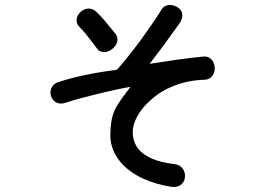

<svg xmlns="http://www.w3.org/2000/svg" viewBox="-20 -754 1040 769"><path d="M366.2 -706.1Q351.6 -720.7 333 -719.7Q316.4 -718.8 302.7 -706.1Q289.1 -693.4 287.1 -677.7Q284.2 -660.2 297.9 -646.5Q309.6 -634.8 324.2 -617.2Q333 -606.4 348.6 -585.9L364.3 -565.4Q374 -546.9 393.6 -545.9Q411.1 -543.9 427.7 -556.6Q444.3 -568.4 449.2 -585.9Q454.1 -605.5 440.4 -621.1L422.9 -642.6Q404.3 -665 395.5 -675.8Q379.9 -693.4 366.2 -706.1ZM624 -710.9Q590.8 -658.2 541 -589.8Q485.4 -515.6 448.2 -474.6Q385.7 -466.8 334 -456.1Q268.6 -443.4 215.8 -425.8Q194.3 -419.9 186.5 -402.3Q178.7 -386.7 184.6 -369.1Q190.4 -351.6 205.1 -343.8Q221.7 -335 243.2 -342.8Q301.8 -361.3 378.9 -379.9Q455.1 -398.4 502.9 -406.2L493.2 -393.6Q450.2 -337.9 438.5 -311.5Q421.9 -272.5 421.9 -211.9Q421.9 -146.5 473.6 -92.8Q538.1 -27.3 665 -5.9Q689.5 -2 705.1 -14.6Q718.8 -25.4 720.7 -43.9Q722.7 -63.5 711.9 -78.1Q700.2 -94.7 678.7 -96.7Q595.7 -106.4 553.7 -138.7Q511.7 -170.9 511.7 -225.6Q511.7 -253.9 529.3 -287.1Q548.8 -323.2 584 -353.5Q622.1 -388.7 673.8 -409.2Q731.4 -432.6 799.8 -434.6Q820.3 -435.5 831.1 -451.2Q841.8 -465.8 839.8 -485.4Q837.9 -504.9 826.2 -516.6Q812.5 -530.3 793 -527.3Q749 -523.4 687.5 -514.6Q652.3 -509.8 589.8 -500L579.1 -498Q606.4 -533.2 633.8 -570.3Q662.1 -609.4 700.2 -662.1Q713.9 -683.6 709 -702.1Q704.1 -718.8 686.5 -727.5Q669.9 -736.3 652.3 -733.4Q632.8 -729.5 624 -710.9Z"/></svg>

Font: GungsuhChe
Style: Regular
Weight: 400
Monospace: yes
Version: Version 2.21